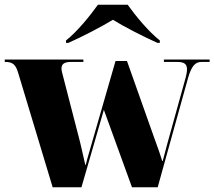

<svg xmlns="http://www.w3.org/2000/svg" viewBox="-26 -786 900 806"><path d="M251 -616V-606H261C320 -632 406 -677 448 -703C489 -677 576 -632 635 -606H645V-616C597 -654 542 -721 510 -766H385C353 -721 299 -654 251 -616ZM50 -481 195 0H316L410 -325L528 0H636L763 -457C778 -511 795 -526 820 -526H854V-536H662V-526H718C746 -526 759 -518 759 -495C759 -484 756 -468 750 -448L677 -185C673 -170 666 -145 657 -110H655C642 -152 632 -178 618 -217L507 -530H459L347 -142C342 -126 338 -110 334 -94H332C321 -142 312 -184 303 -217L241 -457C237 -474 232 -488 232 -498C232 -518 245 -526 272 -526H324V-536H-6V-526H-4C28 -526 40 -514 50 -481Z"/></svg>

Font: Noto Serif Display Black
Style: Regular
Weight: 900
Designer: Monotype Design Team
Foundry: Monotype Imaging Inc.
Version: Version 2.009